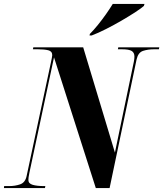

<svg xmlns="http://www.w3.org/2000/svg" viewBox="-64 -954 828 974"><path d="M-44 0 -43 -10H-18Q13 -10 38.5 -19Q64 -28 71 -61L194 -636Q197 -651 199 -660Q201 -669 201 -674Q201 -694 181 -699Q161 -704 129 -704H103L105 -714H358L519 -180L615 -641Q618 -656 618 -667Q618 -687 604 -695.5Q590 -704 555 -704H534L536 -714H744L742 -704H717Q687 -704 662 -696Q637 -688 629 -653L492 0H422L210 -663L85 -77Q82 -62 81 -54.5Q80 -47 80 -41Q80 -23 101.5 -16.5Q123 -10 160 -10H166L164 0ZM392 -782Q411 -801 432.5 -827.5Q454 -854 474 -882.5Q494 -911 508 -934H669L666 -924Q654 -913 623.5 -893Q593 -873 553.5 -850Q514 -827 473.5 -806.5Q433 -786 401 -774H390Z"/></svg>

Font: Noto Serif Display ExtraCondensed Black
Style: Italic
Weight: 900
Width: 2
Italic angle: -12°
Designer: Monotype Design Team
Foundry: Monotype Imaging Inc.
Version: Version 2.009